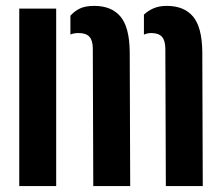

<svg xmlns="http://www.w3.org/2000/svg" viewBox="-20 -629 748 649"><path d="M45.1 0V-600H169.9V0ZM540.6 0 538.9 -465.6Q538.4 -492.5 527.2 -504.9Q515.9 -517.3 491.4 -517.3Q478.2 -517.3 466.5 -512V-579.6Q481.1 -593.3 499.8 -601.2Q518.6 -609.1 543.9 -609.1Q601.7 -609.1 632.1 -573.6Q662.5 -538.1 663.8 -455.2L665.4 0ZM295.3 0 293.7 -465.6Q293.5 -492.5 282.1 -504.9Q270.6 -517.3 246.1 -517.3Q238.9 -517.3 232.1 -516.3Q225.3 -515.3 218 -512.4V-575.9Q232.5 -592.1 250.8 -600.6Q269.2 -609.1 298.6 -609.1Q356.4 -609.1 386.8 -573.6Q417.2 -538.1 418.5 -455.2L420.1 0Z"/></svg>

Font: Big Shoulders Stencil Display SC Thin
Style: Regular
Weight: 100
Designer: Patric King
Foundry: XO Type Co
Version: Version 2.001